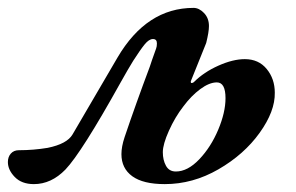

<svg xmlns="http://www.w3.org/2000/svg" viewBox="-69 -453 750 487"><path d="M-49 -42Q-49 -55 -41.5 -63.5Q-34 -72 -21 -72Q16 -72 52 -78Q101 -88 115 -112L229 -307Q303 -433 422 -433Q436 -433 448.5 -420Q461 -407 461 -387Q461 -372 454 -344L415 -247V-245Q415 -242 418 -242.5Q421 -243 423 -245Q448 -270 485 -286.5Q522 -303 552 -303Q587 -303 607.5 -278Q628 -253 628 -218Q629 -171 589.5 -116Q550 -61 485 -23.5Q420 14 349 14Q294 14 266.5 -6Q239 -26 239 -62Q239 -81 247 -105Q275 -188 311 -284Q314 -294 327 -330Q329 -335 329 -343Q329 -354 319 -354Q309 -354 298 -340.5Q287 -327 269 -299Q256 -278 237 -244Q138 -66 97 -23Q61 14 17 14Q-14 14 -31.5 -4Q-49 -22 -49 -42ZM503 -204Q503 -244 481 -244Q462 -244 439 -227Q416 -210 396 -183Q375 -156 359.5 -121.5Q344 -87 344 -67Q344 -47 352 -32.5Q360 -18 377 -18Q407 -18 436.5 -49Q466 -80 484.5 -124Q503 -168 503 -204Z"/></svg>

Font: EB Garamond
Style: Bold Italic
Weight: 700
Italic angle: -17.2°
Designer: Georg Duffner and Octavio Pardo
Foundry: Georg Duffner
Version: Version 1.000